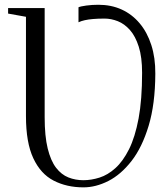

<svg xmlns="http://www.w3.org/2000/svg" viewBox="-20 -777 696 806"><path d="M330.5 9.5Q260 9.5 205.2 -18.8Q150.5 -47 119.8 -112.8Q89 -178.5 89 -289.5V-706.5L14 -720V-743H167.5V-284.5Q167.5 -205.5 180.2 -153.8Q193 -102 215.2 -73Q237.5 -44 267 -32.2Q296.5 -20.5 330 -20.5Q363 -20.5 397.8 -31.5Q432.5 -42.5 464.2 -71Q496 -99.5 521.5 -150.2Q547 -201 561.8 -279.8Q576.5 -358.5 576.5 -471.5Q576.5 -537 562.5 -581Q548.5 -625 525.5 -651Q502.5 -677 474.5 -688Q446.5 -699 419 -699Q391 -699 370.8 -697.2Q350.5 -695.5 336 -692.2Q321.5 -689 309.5 -683.5V-746.5Q318.5 -750.5 342.8 -753.8Q367 -757 393 -757Q447 -757 490.8 -737Q534.5 -717 566.2 -679.2Q598 -641.5 615.2 -588Q632.5 -534.5 632 -467.5Q631.5 -340 604 -249Q576.5 -158 532 -101Q487.5 -44 434.8 -17.2Q382 9.5 330.5 9.5Z"/></svg>

Font: Merriweather 120pt Light
Style: Regular
Weight: 300
Version: Version 2.100